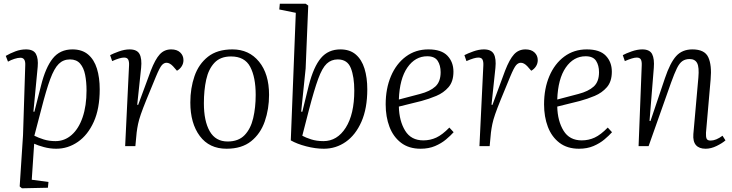

<svg xmlns="http://www.w3.org/2000/svg" viewBox="-20 -787 3944 1034"><path d="M116 -436Q118 -476 90 -476Q76 -476 57.5 -470Q39 -464 23 -455L11 -486Q35 -500 63 -510.5Q91 -521 120 -521Q160 -521 173.5 -496.5Q187 -472 183 -427L160 -186L165 -185L201 -326Q225 -423 264 -472Q303 -521 370 -521Q422 -521 454.5 -493.5Q487 -466 502 -417.5Q517 -369 517 -306Q517 -202 485 -131Q453 -60 399.5 -23Q346 14 283 14Q249 14 216 5Q183 -4 164 -13L151 181L241 193L238 224L98 227L86 217L104 -59ZM357 -467Q321 -467 296.5 -443Q272 -419 250.5 -361Q229 -303 203 -201L165 -56Q187 -45 215.5 -36Q244 -27 279 -27Q328 -27 366 -60.5Q404 -94 425 -155.5Q446 -217 446 -300Q446 -346 438.5 -384Q431 -422 411.5 -444.5Q392 -467 357 -467Z M675 -435Q676 -455 670.5 -466Q665 -477 648 -477Q627 -477 584 -458L573 -490Q590 -499 620.5 -510Q651 -521 678 -521Q718 -521 731.5 -496Q745 -471 740 -421L719 -223L724 -222L792 -406Q816 -468 840.5 -494.5Q865 -521 902 -521Q933 -521 950.5 -504.5Q968 -488 968 -463Q968 -445 958.5 -430Q949 -415 933 -406L912 -430Q894 -449 877 -449Q863 -449 851.5 -436Q840 -423 820 -375Q788 -298 768.5 -250Q749 -202 738.5 -171.5Q728 -141 723.5 -119Q719 -97 716 -74L709 0H654Z M1200 14Q1107 14 1056 -54.5Q1005 -123 1005 -235Q1005 -312 1027.5 -377Q1050 -442 1100 -481.5Q1150 -521 1232 -521Q1321 -521 1375 -455Q1429 -389 1429 -276Q1429 -200 1406 -133.5Q1383 -67 1332.5 -26.5Q1282 14 1200 14ZM1206 -25Q1264 -25 1297 -59Q1330 -93 1343.5 -150.5Q1357 -208 1357 -276Q1357 -371 1327.5 -427Q1298 -483 1224 -483Q1167 -483 1135 -449Q1103 -415 1090.5 -358Q1078 -301 1078 -231Q1078 -135 1109.5 -80Q1141 -25 1206 -25Z M1724 14Q1679 14 1629 1Q1579 -12 1546 -31L1573 -718L1484 -736L1487 -767H1626L1640 -757L1626 -418L1602 -186L1608 -185L1643 -327Q1669 -428 1708.5 -474.5Q1748 -521 1813 -521Q1864 -521 1896 -493.5Q1928 -466 1943 -417.5Q1958 -369 1958 -306Q1958 -203 1926.5 -131.5Q1895 -60 1842 -23Q1789 14 1724 14ZM1799 -467Q1764 -467 1739.5 -444Q1715 -421 1693.5 -362Q1672 -303 1644 -196L1608 -56Q1626 -46 1655.5 -36.5Q1685 -27 1722 -27Q1796 -27 1842 -99.5Q1888 -172 1888 -299Q1888 -373 1869.5 -420Q1851 -467 1799 -467Z M2287 -521Q2357 -521 2389.5 -487Q2422 -453 2422 -401Q2422 -348 2395.5 -317.5Q2369 -287 2329.5 -270.5Q2290 -254 2249 -243L2128 -213Q2130 -135 2162 -83Q2194 -31 2260 -31Q2297 -31 2329.5 -46Q2362 -61 2400 -100L2423 -75Q2407 -57 2382 -36Q2357 -15 2323 -0.5Q2289 14 2245 14Q2182 14 2140 -18Q2098 -50 2077.5 -104Q2057 -158 2057 -225Q2057 -310 2085.5 -377Q2114 -444 2166 -482.5Q2218 -521 2287 -521ZM2353 -398Q2353 -435 2337 -459.5Q2321 -484 2281 -484Q2216 -484 2174 -423.5Q2132 -363 2128 -251L2242 -281Q2296 -295 2324.5 -321Q2353 -347 2353 -398Z M2583 -435Q2584 -455 2578.5 -466Q2573 -477 2556 -477Q2535 -477 2492 -458L2481 -490Q2498 -499 2528.5 -510Q2559 -521 2586 -521Q2626 -521 2639.5 -496Q2653 -471 2648 -421L2627 -223L2632 -222L2700 -406Q2724 -468 2748.5 -494.5Q2773 -521 2810 -521Q2841 -521 2858.5 -504.5Q2876 -488 2876 -463Q2876 -445 2866.5 -430Q2857 -415 2841 -406L2820 -430Q2802 -449 2785 -449Q2771 -449 2759.5 -436Q2748 -423 2728 -375Q2696 -298 2676.5 -250Q2657 -202 2646.5 -171.5Q2636 -141 2631.5 -119Q2627 -97 2624 -74L2617 0H2562Z M3140 -521Q3210 -521 3242.5 -487Q3275 -453 3275 -401Q3275 -348 3248.5 -317.5Q3222 -287 3182.5 -270.5Q3143 -254 3102 -243L2981 -213Q2983 -135 3015 -83Q3047 -31 3113 -31Q3150 -31 3182.5 -46Q3215 -61 3253 -100L3276 -75Q3260 -57 3235 -36Q3210 -15 3176 -0.5Q3142 14 3098 14Q3035 14 2993 -18Q2951 -50 2930.5 -104Q2910 -158 2910 -225Q2910 -310 2938.5 -377Q2967 -444 3019 -482.5Q3071 -521 3140 -521ZM3206 -398Q3206 -435 3190 -459.5Q3174 -484 3134 -484Q3069 -484 3027 -423.5Q2985 -363 2981 -251L3095 -281Q3149 -295 3177.5 -321Q3206 -347 3206 -398Z M3887 -31Q3870 -16 3839.5 -1Q3809 14 3780 14Q3745 14 3728 -5.5Q3711 -25 3714 -65L3741 -369Q3746 -425 3734.5 -447Q3723 -469 3694 -469Q3671 -469 3655 -458Q3639 -447 3625.5 -419.5Q3612 -392 3594 -342L3473 0H3419L3436 -435Q3437 -457 3431 -467Q3425 -477 3409 -477Q3389 -477 3345 -458L3334 -490Q3350 -499 3381 -510Q3412 -521 3439 -521Q3479 -521 3492 -495.5Q3505 -470 3501 -421L3478 -136L3483 -135L3561 -366Q3589 -449 3621.5 -485Q3654 -521 3709 -521Q3775 -521 3794.5 -478.5Q3814 -436 3807 -359L3782 -72Q3781 -50 3785.5 -40Q3790 -30 3807 -30Q3836 -30 3871 -56Z"/></svg>

Font: Literata 36pt Light
Style: Italic
Weight: 300
Italic angle: -2°
Designer: Latin by Veronika Burian and Jose Scaglione. Greek by Irene Vlachou. Cyrillic by Vera Evstafieva
Foundry: TypeTogether
Version: Version 3.002